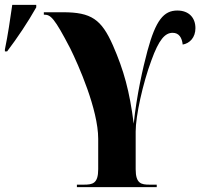

<svg xmlns="http://www.w3.org/2000/svg" viewBox="-55 -764 830 784"><path d="M-35 -554H-26C17 -611 58 -672 93 -734V-744H-5C-13 -687 -23 -620 -35 -562ZM259 0H585V-10H556C522 -10 499 -14 499 -73V-227C499 -291 528 -423 563 -517C594 -603 619 -630 650 -630C676 -630 688 -610 691 -582C720 -587 743 -611 743 -649C743 -692 716 -721 669 -721C614 -721 581 -682 547 -556C529 -489 503 -375 491 -259C474 -392 451 -476 406 -579C359 -685 318 -714 202 -714H124V-704H126C152 -704 167 -691 232 -566C265 -499 346 -317 346 -197V-73C346 -14 323 -10 287 -10H259Z"/></svg>

Font: Noto Serif Display Condensed Extra
Style: Regular
Weight: 800
Width: 3
Designer: Monotype Design Team
Foundry: Monotype Imaging Inc.
Version: Version 1.900